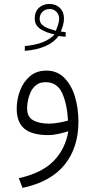

<svg xmlns="http://www.w3.org/2000/svg" viewBox="-20 -667 470 948"><path d="M304.2 -485.8Q284.2 -486.8 269 -489.3Q246.6 -457.5 203.9 -439Q161.1 -420.4 102.5 -416V-439.5Q156.7 -444.8 191.9 -459Q227.1 -473.1 249.5 -497.1Q212.9 -503.9 182.1 -522.2Q151.4 -540.5 151.4 -575.7Q151.4 -608.9 171.9 -628.2Q192.4 -647.5 223.6 -647.5Q255.4 -647.5 275.6 -627.9Q295.9 -608.4 295.9 -575.2Q295.9 -560.1 291.3 -543.2Q286.6 -526.4 280.3 -511.2Q286.1 -510.7 292 -509.8Q297.9 -508.8 304.2 -508.3ZM255.9 -515.1Q261.2 -528.3 266.6 -544.2Q272 -560.1 272 -574.7Q272 -595.7 258.3 -609.1Q244.6 -622.6 225.6 -622.6Q204.6 -622.6 190.2 -609.1Q175.8 -595.7 175.8 -573.7Q175.8 -555.2 189.2 -543.7Q202.6 -532.2 221.2 -525.9Q239.7 -519.5 255.9 -515.1ZM317.4 -19Q297.9 -12.7 270.3 -6.3Q242.7 0 218.8 0Q138.2 0 100.3 -31.7Q62.5 -63.5 62.5 -129.9Q62.5 -176.3 78.9 -219.5Q95.2 -262.7 127.7 -290.5Q160.2 -318.4 209 -318.4Q261.7 -318.4 296.9 -283.4Q332 -248.5 349.6 -191.2Q367.2 -133.8 367.2 -66.4Q367.2 62 298.8 146.5Q230.5 231 91.3 260.7L72.8 212.9Q186.5 187.5 244.6 128.2Q302.7 68.8 317.4 -19ZM315.9 -71.8Q311 -155.8 286.4 -208.5Q261.7 -261.2 205.1 -261.2Q176.8 -261.2 158.9 -247.3Q141.1 -233.4 131.3 -212.2Q121.6 -190.9 117.7 -169.4Q113.8 -147.9 113.8 -132.3Q113.8 -90.3 143.3 -73.5Q172.9 -56.6 221.2 -56.6Q244.1 -56.6 269 -61Q293.9 -65.4 315.9 -71.8Z"/></svg>

Font: Vazir Thin FD-UI
Style: Thin-FD-UI
Weight: 100
Designer: Saber Rastikerdar
Foundry: Saber Rastikerdar
Version: Version 30.1.0